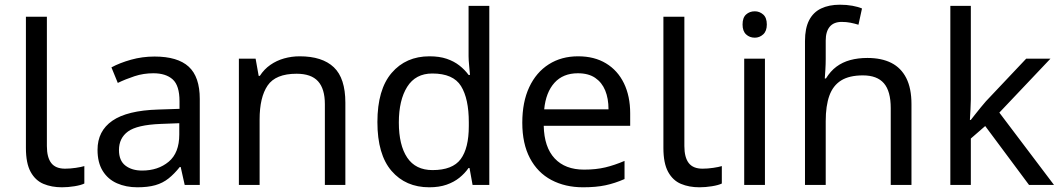

<svg xmlns="http://www.w3.org/2000/svg" viewBox="-20 -785 4503 815"><path d="M243 10Q199 10 164.5 -4.5Q130 -19 110 -55.5Q90 -92 90 -157V-714H179V-165Q179 -117 197.5 -93Q216 -69 256 -69Q278 -69 301.5 -72.5Q325 -76 338 -80V-6Q324 1 296.5 5.5Q269 10 243 10Z M636 -545Q734 -545 781 -502Q828 -459 828 -365V0H764L747 -76H743Q720 -47 695.5 -27.5Q671 -8 639.5 1Q608 10 563 10Q515 10 476.5 -7Q438 -24 416 -59.5Q394 -95 394 -149Q394 -229 457 -272.5Q520 -316 651 -320L742 -323V-355Q742 -422 713 -448Q684 -474 631 -474Q589 -474 551 -461.5Q513 -449 480 -433L453 -499Q488 -518 536 -531.5Q584 -545 636 -545ZM662 -259Q562 -255 523.5 -227Q485 -199 485 -148Q485 -103 512.5 -82Q540 -61 583 -61Q651 -61 696 -98.5Q741 -136 741 -214V-262Z M1252 -546Q1348 -546 1397 -499.5Q1446 -453 1446 -349V0H1359V-343Q1359 -408 1330 -440Q1301 -472 1239 -472Q1150 -472 1116 -422Q1082 -372 1082 -278V0H994V-536H1065L1078 -463H1083Q1101 -491 1127.5 -509.5Q1154 -528 1186 -537Q1218 -546 1252 -546Z M1802 10Q1702 10 1642 -59.5Q1582 -129 1582 -267Q1582 -405 1642.5 -475.5Q1703 -546 1803 -546Q1845 -546 1876 -535.5Q1907 -525 1930 -507Q1953 -489 1969 -467H1975Q1974 -480 1971.5 -505.5Q1969 -531 1969 -546V-760H2057V0H1986L1973 -72H1969Q1953 -49 1930 -30.5Q1907 -12 1875.5 -1Q1844 10 1802 10ZM1816 -63Q1901 -63 1935.5 -109.5Q1970 -156 1970 -250V-266Q1970 -366 1937 -419.5Q1904 -473 1815 -473Q1744 -473 1708.5 -416.5Q1673 -360 1673 -265Q1673 -169 1708.5 -116Q1744 -63 1816 -63Z M2434 -546Q2503 -546 2552.5 -516Q2602 -486 2628.5 -431.5Q2655 -377 2655 -304V-251H2288Q2290 -160 2334.5 -112.5Q2379 -65 2459 -65Q2510 -65 2549.5 -74.5Q2589 -84 2631 -102V-25Q2590 -7 2550 1.5Q2510 10 2455 10Q2379 10 2320.5 -21Q2262 -52 2229.5 -113.5Q2197 -175 2197 -264Q2197 -352 2226.5 -415Q2256 -478 2309.5 -512Q2363 -546 2434 -546ZM2433 -474Q2370 -474 2333.5 -433.5Q2297 -393 2290 -321H2563Q2563 -367 2549 -401Q2535 -435 2506.5 -454.5Q2478 -474 2433 -474Z M2949 10Q2905 10 2870.5 -4.5Q2836 -19 2816 -55.5Q2796 -92 2796 -157V-714H2885V-165Q2885 -117 2903.5 -93Q2922 -69 2962 -69Q2984 -69 3007.5 -72.5Q3031 -76 3044 -80V-6Q3030 1 3002.5 5.5Q2975 10 2949 10Z M3227 -536V0H3139V-536ZM3184 -737Q3204 -737 3219.5 -723.5Q3235 -710 3235 -681Q3235 -653 3219.5 -639Q3204 -625 3184 -625Q3162 -625 3147 -639Q3132 -653 3132 -681Q3132 -710 3147 -723.5Q3162 -737 3184 -737Z M3397 -611Q3397 -665 3414.5 -699Q3432 -733 3465.5 -749Q3499 -765 3545 -765Q3574 -765 3598.5 -760.5Q3623 -756 3639 -749L3624 -680Q3608 -685 3590.5 -688.5Q3573 -692 3553 -692Q3519 -692 3502 -671.5Q3485 -651 3485 -613V-535Q3485 -513 3483.5 -488Q3482 -463 3481 -452H3486Q3505 -483 3530.5 -502Q3556 -521 3589 -530Q3622 -539 3662 -539Q3722 -539 3763.5 -518Q3805 -497 3827 -453.5Q3849 -410 3849 -343V0H3761V-326Q3761 -398 3732 -431.5Q3703 -465 3643 -465Q3585 -465 3550.5 -443.5Q3516 -422 3500.5 -379Q3485 -336 3485 -271V0H3397Z M4101 -363Q4101 -347 4099.5 -321Q4098 -295 4097 -276H4101Q4107 -284 4119 -299Q4131 -314 4143.5 -329.5Q4156 -345 4165 -355L4336 -536H4439L4222 -307L4454 0H4348L4162 -250L4101 -197V0H4014V-760H4101Z"/></svg>

Font: ugurmukhi85
Style: Book
Weight: 400
Designer: Jelle Bosma - Monotype Design Team
Foundry: Monotype Imaging Inc.
Version: Version 2.003